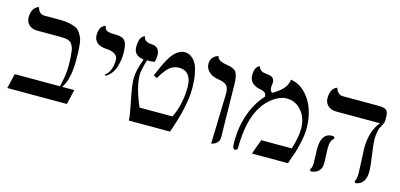

<svg xmlns="http://www.w3.org/2000/svg" viewBox="-57 -904 2618 1256"><g transform="rotate(15 1252.5 -276.0)"><path d="M237.8 -520Q273.4 -520 300 -514.4Q326.7 -508.8 345 -501Q363.3 -493.2 375.2 -475.3Q387.2 -457.5 393.8 -443.1Q400.4 -428.7 403.6 -399.4Q406.7 -370.1 407.5 -349.4Q408.2 -328.6 408.2 -289.1Q408.2 -162.1 365.2 -100.1H446.8L423.8 0H20L43.9 -100.1H350.1Q351.1 -105.5 355.2 -124Q359.4 -142.6 361.1 -151.6Q362.8 -160.6 365.5 -177Q368.2 -193.4 369.1 -209.5Q370.1 -225.6 370.1 -243.2Q370.1 -277.3 368.4 -301.8Q366.7 -326.2 364 -345Q361.3 -363.8 355 -375.5Q348.6 -387.2 341.8 -395Q335 -402.8 322.8 -406.7Q310.5 -410.6 298.3 -411.9Q286.1 -413.1 267.1 -413.1H112.8Q76.7 -413.1 55.9 -432.9Q35.2 -452.6 35.2 -483.9Q35.2 -503.9 40.3 -519.8Q45.4 -535.6 52.5 -543.7Q59.6 -551.8 66.7 -556.9Q73.7 -562 79.1 -563.5L84 -564.9Q87.9 -545.9 99.9 -533Q111.8 -520 130.9 -520Z M619.6 -243.2 613.8 -250Q658.7 -283.2 658.7 -360.8Q658.7 -385.3 637.7 -399.4Q616.7 -413.6 579.6 -415Q539.1 -416.5 516.8 -435.3Q494.6 -454.1 494.6 -486.8Q494.6 -505.4 499 -519.8Q503.4 -534.2 509.5 -541.3Q515.6 -548.3 521.7 -552.7Q527.8 -557.1 532.2 -558.1L536.6 -559.1Q538.6 -545.4 544.9 -537.1Q551.3 -528.8 563.2 -525.6Q575.2 -522.5 583.7 -521.7Q592.3 -521 607.9 -521Q644 -521 662.1 -512.2Q680.2 -503.4 688 -480.5Q695.8 -457.5 695.8 -411.1Q695.8 -392.1 692.9 -371.6Q689.9 -351.1 682.6 -325.4Q675.3 -299.8 658.9 -277.6Q642.6 -255.4 619.6 -243.2Z M833.5 -410.2Q799.3 -416 782.2 -431.4Q765.1 -446.8 765.1 -481Q765.1 -502.4 769 -518.6Q772.9 -534.7 778.6 -542Q784.2 -549.3 789.8 -553.7Q795.4 -558.1 799.3 -558.6L803.2 -559.1Q807.6 -522.5 856.4 -521Q914.1 -519.5 914.1 -458Q914.1 -437.5 908.2 -416Q892.1 -411.1 874.5 -411.1Q871.6 -411.1 865.5 -411.6Q859.4 -412.1 856.4 -412.1Q834.5 -339.4 834.5 -308.1Q834.5 -225.6 889.2 -100.1H1112.3Q1158.2 -195.8 1158.2 -310.1Q1158.2 -362.8 1136.2 -390.9Q1114.3 -418.9 1073.2 -418.9Q1037.6 -418.9 1010.5 -397.7Q983.4 -376.5 948.2 -315.9L924.3 -328.1Q944.8 -375 954.8 -397.2Q964.8 -419.4 979 -444.8Q993.2 -470.2 1005.4 -483.9Q1041.5 -526.9 1082.5 -526.9Q1096.7 -526.9 1109.6 -522.2Q1122.6 -517.6 1137.7 -503.4Q1152.8 -489.3 1163.8 -466.6Q1174.8 -443.8 1182.1 -403.3Q1189.5 -362.8 1189.5 -310.1Q1189.5 -188 1122.1 0H843.3Q842.8 -32.7 822.5 -131.1Q802.2 -229.5 802.2 -274.9Q802.2 -329.6 833.5 -410.2Z M1402.3 5.9 1412.1 -335.9Q1412.1 -376.5 1394.5 -391.6Q1377 -406.7 1334 -413.1Q1296.9 -418.9 1273.4 -441.4Q1250 -463.9 1250 -494.1Q1250 -509.8 1255.4 -522.2Q1260.7 -534.7 1268.1 -541.3Q1275.4 -547.9 1283 -552.2Q1290.5 -556.6 1295.9 -557.6L1301.3 -559.1Q1303.2 -548.8 1309.6 -541.3Q1315.9 -533.7 1326.9 -529.3Q1337.9 -524.9 1344.7 -522.9Q1351.6 -521 1363.3 -519Q1383.8 -515.6 1393.8 -513.2Q1403.8 -510.7 1416.7 -503.7Q1429.7 -496.6 1435.3 -485.4Q1440.9 -474.1 1445.1 -454.3Q1449.2 -434.6 1449.2 -405.8Q1449.7 -376.5 1452.1 -228.3Q1454.6 -80.1 1455.1 -50.8Q1455.1 -36.6 1449.7 -25.6Q1444.3 -14.6 1436.5 -8.8Q1428.7 -2.9 1420.9 0.5Q1413.1 3.9 1407.7 4.9Z M1798.8 -533.2Q1801.3 -532.7 1806.9 -531.5Q1812.5 -530.3 1814.9 -529.8Q1867.2 -516.1 1905.5 -472.9Q1943.8 -429.7 1961.9 -372.8Q1980 -315.9 1980 -252Q1980 -210.9 1969.7 -162.4Q1959.5 -113.8 1950.2 -85.2Q1940.9 -56.6 1920.9 0H1676.8L1712.9 -100.1H1919.9Q1945.8 -181.2 1945.8 -241.2Q1945.8 -311 1905.8 -359.1Q1865.7 -407.2 1803.7 -407.2Q1768.6 -407.2 1728.8 -383.1Q1689 -358.9 1657.7 -317.9Q1655.8 -315.4 1652.3 -309.8Q1648.9 -304.2 1647 -301.8Q1579.6 -202.1 1579.6 -8.8Q1579.6 -4.9 1574 0Q1568.4 4.9 1562 4.9Q1544.9 4.9 1544.9 -42Q1544.9 -144 1575.2 -231.4Q1605.5 -318.8 1662.6 -380.9Q1662.6 -397.5 1655.5 -405Q1648.4 -412.6 1630.9 -418Q1593.3 -422.9 1569.6 -441.9Q1545.9 -460.9 1545.9 -497.1Q1545.9 -514.6 1549.3 -528.1Q1552.7 -541.5 1557.6 -548.3Q1562.5 -555.2 1567.6 -559.1Q1572.8 -563 1576.2 -564L1579.6 -564.9Q1583 -550.8 1593 -542.2Q1603 -533.7 1611.8 -531.5Q1620.6 -529.3 1633.8 -527.8Q1643.1 -526.9 1649.2 -526.1Q1655.3 -525.4 1663.6 -522.5Q1671.9 -519.5 1676.8 -515.4Q1681.6 -511.2 1685.3 -503.4Q1689 -495.6 1689 -484.9Q1689 -475.6 1687.5 -467.3Q1686 -459 1686 -453.1Q1686 -426.3 1701.7 -418Q1792.5 -466.8 1798.8 -533.2Z M2427.2 -295.9Q2427.2 -270 2437.5 -198.2Q2449.2 -120.1 2449.2 -85Q2449.2 2 2380.4 12.2L2372.6 2Q2384.3 -19 2384.3 -48.8Q2384.3 -61 2383.1 -93Q2381.8 -125 2381.3 -136.2Q2377.4 -202.6 2377.4 -223.1Q2377.4 -340.8 2434.6 -408.2H2154.3H2139.2Q2102.5 -408.2 2081.5 -428Q2060.5 -447.8 2060.5 -479Q2060.5 -500 2065.2 -515.9Q2069.8 -531.7 2076.4 -539.8Q2083 -547.9 2089.6 -552.7Q2096.2 -557.6 2100.6 -558.6L2105.5 -560.1Q2109.4 -542 2122.8 -529.1Q2136.2 -516.1 2154.3 -516.1H2386.2Q2408.2 -516.1 2419.4 -514.9Q2430.7 -513.7 2442.4 -508.3Q2454.1 -502.9 2458.7 -490.7Q2463.4 -478.5 2463.4 -458V-434.1Q2463.4 -430.2 2462.6 -426.3Q2461.9 -422.4 2461.4 -420.2Q2460.9 -418 2459.2 -413.8Q2457.5 -409.7 2456.8 -408.4Q2456.1 -407.2 2453.4 -402.6Q2450.7 -397.9 2450.2 -397Q2442.9 -383.8 2439.2 -375.5Q2435.5 -367.2 2431.4 -345.5Q2427.2 -323.7 2427.2 -295.9ZM2146.5 -159.2Q2146.5 -150.9 2148.4 -112.8Q2150.4 -74.7 2150.4 -62Q2150.4 -27.3 2131.6 -8.3Q2112.8 10.7 2077.1 13.2L2070.3 2Q2083.5 -12.7 2083.5 -41Q2083.5 -43.9 2083 -61Q2082.5 -78.1 2082.5 -88.9Q2080.6 -128.9 2080.6 -138.2Q2080.6 -236.8 2140.1 -247.1Q2144 -248 2153.3 -248Q2164.1 -248 2170.4 -244.1V-231Q2146.5 -216.3 2146.5 -159.2Z"/></g></svg>

Font: Common Serif
Style: Regular
Weight: 400
Designer: Philipp H. Poll, Khaled Hosny
Foundry: Stefan Peev, Context Ltd.
Version: Version 1.026